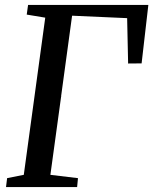

<svg xmlns="http://www.w3.org/2000/svg" viewBox="-20 -763 625 783"><path d="M4.5 0 9 -36.5 77 -50 164.5 -691 89 -703.5 94.5 -743H585L557.5 -504.5L502.5 -504L498.5 -689L274 -699L229 -369H230L229.5 -367.5H229L185.5 -50L298 -36.5L294.5 0Z"/></svg>

Font: Merriweather Text Regular
Style: Italic
Weight: 400
Italic angle: -7.8°
Designer: Eben Sorkin
Foundry: Eben Sorkin
Version: Version 2.100; ttfautohint (v1.7.19-72a1) -l 8 -r 50 -G 200 